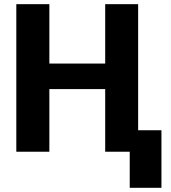

<svg xmlns="http://www.w3.org/2000/svg" viewBox="-20 -731 826 925"><path d="M535.6 -424.8V-301.8H167.5V-424.8ZM217.8 -710.9V0H58.6V-710.9ZM645.5 -710.9V0H486.8V-710.9ZM757.8 -103.5V173.8H605V-103.5Z"/></svg>

Font: Roboto ExtraBold
Style: Regular
Weight: 800
Designer: Christian Robertson
Foundry: Google
Version: Version 3.009; 2024